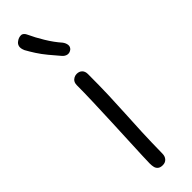

<svg xmlns="http://www.w3.org/2000/svg" viewBox="-290 -838 852 852"><g transform="rotate(-45 136.0 -411.5)"><path d="M110 -506Q110 -517 114.5 -525Q119 -533 127.5 -537.5Q136 -542 145 -542Q161 -542 170.5 -532.5Q180 -523 180 -506Q180 -432 178 -374.5Q176 -317 173 -265Q170 -213 167.5 -155.5Q165 -98 164 -23Q164 -6 154.5 4.5Q145 15 129 15Q114 15 106 8.5Q98 2 95.5 -8Q93 -18 93 -32Q93 -42 94.5 -79Q96 -116 98.5 -169.5Q101 -223 103.5 -283.5Q106 -344 108 -402.5Q110 -461 110 -506ZM201 -638Q189 -629 176.5 -631.5Q164 -634 154 -646Q134 -669 115 -692Q96 -715 81.5 -737.5Q67 -760 56 -780Q48 -798 51 -810Q54 -822 65 -829Q77 -838 91.5 -838Q106 -838 115 -817Q128 -788 151 -750Q174 -712 199 -684Q208 -672 209.5 -659.5Q211 -647 201 -638Z"/></g></svg>

Font: Playpen Sans Light
Style: Regular
Weight: 300
Designer: Laura Meseguer, Veronika Burian, José Scaglione
Foundry: TypeTogether
Version: Version 1.001